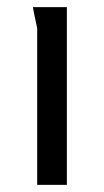

<svg xmlns="http://www.w3.org/2000/svg" viewBox="-20 -517 292 537"><path d="M167 0H84V-438Q84 -439 81 -452.5Q78 -466 75 -480.5Q72 -495 72 -497H167Z"/></svg>

Font: Rosario
Style: Regular
Weight: 400
Designer: Hector Gatti
Foundry: Omnibus-Type
Version: Version 1.004